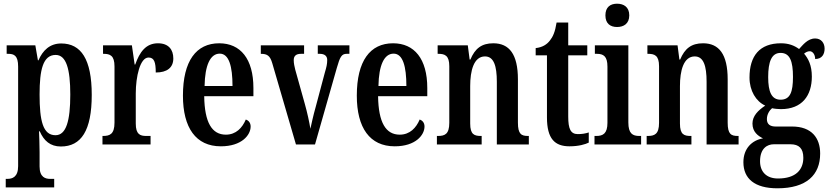

<svg xmlns="http://www.w3.org/2000/svg" viewBox="-20 -781 4482 1038"><path d="M11 232H273V186H251C226 186 194 178 194 119V42C194 -3 192 -41 191 -71H195C217 -20 252 11 309 11C419 11 476 -75 476 -268C476 -461 418 -546 311 -546C249 -546 211 -508 188 -455H185L171 -536H16V-490H24C56 -490 78 -481 78 -421V117C78 177 46 186 20 186H11ZM280 -50C212 -50 194 -128 194 -270C194 -403 212 -484 281 -484C338 -484 360 -408 360 -270C360 -128 338 -50 280 -50Z M534 0H794V-46H771C738 -46 714 -54 714 -113V-276C714 -366 737 -470 783 -470C814 -470 822 -444 822 -389C884 -389 917 -416 917 -465C917 -513 891 -547 834 -547C769 -547 735 -500 711 -432H708L693 -536H537V-490H540C575 -490 599 -481 599 -422V-118C599 -55 573 -46 537 -46H534Z M1174 10C1287 10 1335 -51 1335 -97C1335 -118 1323 -130 1309 -135C1290 -90 1256 -53 1201 -53C1126 -53 1086 -118 1084 -261H1350V-305C1350 -463 1280 -547 1165 -547C1041 -547 969 -452 969 -264C969 -90 1039 10 1174 10ZM1237 -316H1086C1088 -429 1117 -491 1168 -491C1218 -491 1237 -422 1237 -316Z M1452 -439 1580 0H1683L1801 -414C1818 -474 1827 -490 1854 -490H1869V-536H1698V-490H1709C1736 -490 1749 -477 1749 -457C1749 -435 1745 -418 1736 -388L1687 -204C1673 -155 1664 -111 1658 -85C1653 -118 1641 -173 1628 -219L1576 -405C1572 -422 1568 -438 1568 -456C1568 -477 1579 -490 1607 -490H1624V-536H1390V-490C1425 -490 1440 -480 1452 -439Z M2114 10C2227 10 2275 -51 2275 -97C2275 -118 2263 -130 2249 -135C2230 -90 2196 -53 2141 -53C2066 -53 2026 -118 2024 -261H2290V-305C2290 -463 2220 -547 2105 -547C1981 -547 1909 -452 1909 -264C1909 -90 1979 10 2114 10ZM2177 -316H2026C2028 -429 2057 -491 2108 -491C2158 -491 2177 -422 2177 -316Z M2342 0H2584V-46H2580C2544 -46 2522 -54 2522 -113V-316C2522 -398 2541 -476 2602 -476C2650 -476 2666 -424 2666 -339V0H2839V-46H2835C2799 -46 2780 -55 2780 -118V-352C2780 -488 2733 -547 2647 -547C2584 -547 2548 -519 2523 -459H2519L2509 -536H2346V-490H2350C2385 -490 2409 -481 2409 -423V-117C2409 -55 2384 -46 2348 -46H2342Z M3059 10C3109 10 3145 -1 3163 -10V-65C3145 -59 3126 -56 3104 -56C3065 -56 3052 -84 3052 -151V-482H3155V-536H3052V-659H2989C2981 -608 2969 -582 2953 -562C2937 -541 2913 -525 2876 -521V-482H2937V-146C2937 -30 2980 10 3059 10Z M3316 -635C3352 -635 3382 -653 3382 -698C3382 -743 3352 -761 3316 -761C3280 -761 3253 -743 3253 -698C3253 -653 3280 -635 3316 -635ZM3194 0H3446V-46H3436C3400 -46 3377 -59 3377 -119V-536H3196V-490H3207C3242 -490 3264 -477 3264 -421V-117C3264 -59 3240 -46 3204 -46H3194Z M3476 0H3718V-46H3714C3678 -46 3656 -54 3656 -113V-316C3656 -398 3675 -476 3736 -476C3784 -476 3800 -424 3800 -339V0H3973V-46H3969C3933 -46 3914 -55 3914 -118V-352C3914 -488 3867 -547 3781 -547C3718 -547 3682 -519 3657 -459H3653L3643 -536H3480V-490H3484C3519 -490 3543 -481 3543 -423V-117C3543 -55 3518 -46 3482 -46H3476Z M4183 237C4340 237 4414 165 4414 49C4414 -35 4368 -97 4262 -97H4173C4145 -97 4126 -108 4126 -137C4126 -164 4141 -185 4154 -196C4165 -193 4190 -191 4202 -191C4316 -191 4369 -264 4369 -367C4369 -428 4350 -464 4327 -491C4336 -498 4345 -504 4358 -504C4372 -504 4387 -488 4387 -462C4424 -462 4438 -488 4438 -518C4438 -548 4420 -573 4387 -573C4346 -573 4320 -537 4300 -516C4274 -535 4244 -547 4202 -547C4087 -547 4032 -479 4032 -362C4032 -290 4067 -233 4117 -210C4078 -184 4048 -154 4048 -113C4048 -68 4078 -46 4105 -33C4046 -23 3999 21 3999 96C3999 185 4060 237 4183 237ZM4200 -242C4151 -242 4133 -285 4133 -364C4133 -447 4151 -495 4200 -495C4251 -495 4267 -449 4267 -365C4267 -284 4252 -242 4200 -242ZM4186 184C4123 184 4089 147 4089 91C4089 20 4129 -1 4163 -1H4254C4299 -1 4323 21 4323 72C4323 136 4283 184 4186 184Z"/></svg>

Font: Noto Serif Lao ExtraCondensed SemiBold
Style: Regular
Weight: 600
Width: 2
Designer: Monotype Design Team
Foundry: Monotype Imaging Inc.
Version: Version 2.003